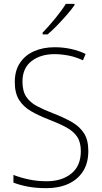

<svg xmlns="http://www.w3.org/2000/svg" viewBox="-20 -970 529 1000"><path d="M440 -184Q440 -120 412 -77Q384 -34 335 -12Q286 10 222 10Q168 10 125.5 2Q83 -6 50 -19V-59Q85 -45 129.5 -35.5Q174 -26 223 -26Q302 -26 351.5 -66Q401 -106 401 -183Q401 -229 382 -257.5Q363 -286 325.5 -306.5Q288 -327 233 -348Q181 -368 141.5 -391Q102 -414 79.5 -449.5Q57 -485 57 -543Q57 -602 84 -642.5Q111 -683 158 -703.5Q205 -724 265 -724Q309 -724 350 -715Q391 -706 426 -689L412 -656Q373 -674 335.5 -681Q298 -688 264 -688Q191 -688 144 -651.5Q97 -615 97 -545Q97 -495 117 -465.5Q137 -436 173 -417Q209 -398 256 -380Q313 -358 354 -334.5Q395 -311 417.5 -276Q440 -241 440 -184ZM368 -943Q352 -920 328 -892.5Q304 -865 278 -838Q252 -811 228 -791H202V-800Q234 -833 268 -874.5Q302 -916 323 -950H368Z"/></svg>

Font: Noto Sans Kannada SemiCondensed ExtraLight
Style: Regular
Weight: 200
Width: 4
Designer: Jelle Bosma - Monotype Design Team
Foundry: Monotype Imaging Inc.
Version: Version 2.005; ttfautohint (v1.8.4.7-5d5b)